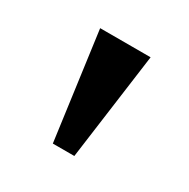

<svg xmlns="http://www.w3.org/2000/svg" viewBox="-73 -782 373 379"><g transform="rotate(30 113.5 -592.0)"><path d="M89 -470 56 -714H171L138 -470Z"/></g></svg>

Font: Noto Serif Georgian SemiCondensed Medium
Style: Regular
Weight: 500
Width: 4
Designer: Monotype Design Team, Akaki Razmadze
Foundry: Google LLC
Version: Version 2.003; ttfautohint (v1.8.4.7-5d5b)